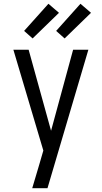

<svg xmlns="http://www.w3.org/2000/svg" viewBox="-20 -784 540 1019"><path d="M151 215Q160 185 169 154.5Q178 124 187 94L210 15L51 -520H132L251 -90L368 -520H449L232 215ZM323 -580 278 -620 407 -764 463 -716ZM153 -580 108 -620 237 -764 293 -716Z"/></svg>

Font: HulyMono
Style: Regular
Weight: 400
Monospace: yes
Designer: Belleve Invis
Foundry: Belleve Invis
Version: Version 33.2.5; ttfautohint (v1.8.4)